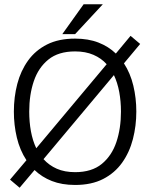

<svg xmlns="http://www.w3.org/2000/svg" viewBox="-20 -857 704 900"><path d="M332 10Q270 10 223 -8.5Q176 -27 142 -60L72 23L27 -15L104 -106Q73 -153 59 -212Q45 -271 45 -334Q45 -402 61 -463.5Q77 -525 111.5 -573Q146 -621 200.5 -648.5Q255 -676 332 -676Q394 -676 441.5 -657.5Q489 -639 523 -606L592 -689L637 -651L561 -560Q591 -514 605 -455.5Q619 -397 619 -334Q619 -267 603 -205Q587 -143 552.5 -94.5Q518 -46 463.5 -18Q409 10 332 10ZM117 -334Q117 -285 125 -241.5Q133 -198 150 -162L480 -556Q455 -584 418 -600Q381 -616 332 -616Q254 -616 207 -578Q160 -540 138.5 -476.5Q117 -413 117 -334ZM332 -50Q410 -50 457 -88.5Q504 -127 525.5 -191Q547 -255 547 -334Q547 -382 539 -425.5Q531 -469 514 -505L184 -111Q210 -82 246.5 -66Q283 -50 332 -50ZM462 -837 332 -697H272L372 -837Z"/></svg>

Font: Epunda Sans Light
Style: Regular
Weight: 300
Designer: Simon Atzbach
Foundry: typofactur
Version: Version 2.204; ttfautohint (v1.8.4.7-5d5b)